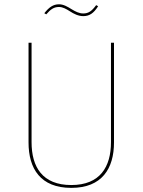

<svg xmlns="http://www.w3.org/2000/svg" viewBox="-20 -884 678 913"><path d="M375.9 -807.3C404.9 -807.3 425.1 -820.4 446.6 -854.3L437.3 -859.6C416.4 -831 400.8 -820 375.8 -820C356.3 -820 338.7 -829.1 320.8 -840C301 -852.4 281.7 -863.6 260.7 -863.6C232.6 -863.6 212.8 -849.1 190.7 -821.1L200 -815.8C221.1 -840.3 236.6 -850.8 260.7 -850.8C278.6 -850.8 294.8 -841.4 312.8 -830C331.3 -818.1 352.3 -807.3 375.8 -807.3ZM522.1 -680.9H507.7V-208.1C507.7 -90.9 456.1 -4.1 319.1 -4.1C182 -4.1 130.1 -89.6 130.1 -208.1V-680.9H115.7V-206.9C115.7 -82.1 172.3 9.4 319.1 9.4C464.4 9.4 522.1 -82.1 522.1 -206.9Z"/></svg>

Font: Fira Sans Hair
Style: Regular
Weight: 100
Designer: bBox Type GmbH & Carrois Corporate GbR & Edenspiekermann AG
Foundry: bBox Type GmbH & Carrois Corporate GbR & Edenspiekermann AG
Version: Version 4.300;PS 004.300;hotconv 1.0.88;makeotf.lib2.5.64775